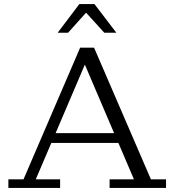

<svg xmlns="http://www.w3.org/2000/svg" viewBox="-20 -919 853 939"><path d="M262 -759 368 -899H442L549 -759H490L401 -857L313 -759ZM21 0V-42H95L372 -686H440L718 -42H792V0H516V-42H635L559 -220H231L155 -42H274V0ZM252 -268H538L395 -603Z"/></svg>

Font: Montagu Slab 16pt Light
Style: Regular
Weight: 300
Designer: Florian Karsten
Foundry: Florian Karsten
Version: Version 1.000; ttfautohint (v1.8.3)